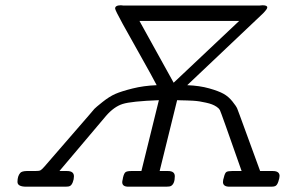

<svg xmlns="http://www.w3.org/2000/svg" viewBox="-20 -704 1107 724"><path d="M45.9 -18.1Q45.9 -40 56.2 -51.8Q62 -58.6 80.1 -59.1H111.8Q127 -59.1 132.1 -61.5Q137.2 -64 147 -75.2L315.9 -270Q331.1 -288.1 335.9 -293.5Q340.8 -298.8 366.5 -319.3Q392.1 -339.8 415 -349.9Q438 -359.9 480 -370.4Q522 -380.9 570.8 -382.8Q553.7 -416 512.5 -489Q471.2 -562 442.6 -614Q414.1 -666 414.1 -671.9Q414.1 -684.1 436 -684.1Q438 -684.1 440.9 -683.6Q443.8 -683.1 444.8 -683.1H958Q960 -683.1 963.9 -683.6Q967.8 -684.1 970.2 -684.1Q988.3 -684.1 987.8 -675.8Q987.8 -669.9 972.2 -653.8L686 -382.8Q732.9 -380.9 768.6 -370.8Q804.2 -360.8 823 -350.3Q841.8 -339.8 856.4 -321.5Q871.1 -303.2 874.5 -294.7Q877.9 -286.1 883.8 -270L960.9 -59.1H1008.8Q1033.7 -59.1 1034.2 -41Q1034.2 -33.2 1029.5 -19Q1024.9 -4.9 1017.1 -2Q1012.2 0 1002 0H845.2Q821.3 0 820.8 -17.1Q820.8 -25.9 824.2 -35.2Q828.1 -52.2 834 -55.7Q839.8 -59.1 855 -59.1H891.1Q813 -282.2 809.1 -289.1Q805.2 -295.9 796.6 -301.5Q788.1 -307.1 779.1 -310.5Q770 -314 756.6 -316.9Q743.2 -319.8 733.2 -321.5Q723.1 -323.2 708 -324.2Q692.9 -325.2 684.8 -325.2Q676.8 -325.2 663.3 -325.7Q649.9 -326.2 647.9 -326.2L582 -59.1H613.8Q638.7 -59.1 639.2 -40Q639.2 -11.2 625 -2.9Q620.1 0 606 0H463.9Q440.9 0 440.9 -17.1Q440.9 -19 441.4 -22Q441.9 -24.9 442.9 -28.6Q443.8 -32.2 443.8 -34.2Q447.8 -51.3 453.9 -55.2Q460 -59.1 475.1 -59.1H513.2L579.1 -326.2Q475.1 -322.3 442.6 -312Q410.2 -301.8 379.9 -267.1L204.1 -59.1H232.9Q258.8 -59.1 258.8 -39.1Q258.8 -27.8 254.4 -16.8Q250 -5.9 244.1 -2.9Q239.3 0 227.1 0H79.1Q45.9 0 45.9 -18.1ZM505.9 -625 634.8 -392.1 881.8 -625Z"/></svg>

Font: CMU Concrete
Style: Italic
Weight: 500
Italic angle: -14.04°
Version: Version 0.7.0